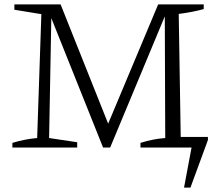

<svg xmlns="http://www.w3.org/2000/svg" viewBox="-20 -667 995 868"><path d="M920 -34 841 181H812L846 0H615V-21Q643 -30 671 -35.5Q699 -41 727 -43L725 -593L478 0H446L212 -585L202 -43L329 -24V0H36V-21Q91 -38 148 -43L167 -603L45 -623V-647H254L469 -108L695 -647H901V-626Q876 -619 847.5 -613.5Q819 -608 788 -604L797 -48H920Z"/></svg>

Font: Piazzolla SC Light
Style: Regular
Weight: 300
Designer: Juan Pablo del Peral
Foundry: Huerta Tipografica
Version: Version 1.330